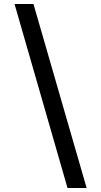

<svg xmlns="http://www.w3.org/2000/svg" viewBox="-20 -812 508 964"><path d="M53 -792H148L415 132H319Z"/></svg>

Font: Noto Sans Bengali Medium
Style: Regular
Weight: 500
Designer: Jelle Bosma - Monotype Design Team
Foundry: Monotype Imaging Inc.
Version: Version 2.003; ttfautohint (v1.8.4.7-5d5b)